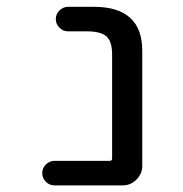

<svg xmlns="http://www.w3.org/2000/svg" viewBox="-20 -567 540 566"><path d="M310.5 -407.2Q310.5 -444.3 293.9 -459.5Q277.3 -474.6 236.3 -474.6H180.7Q166 -474.6 155.3 -485.4Q144.5 -496.1 144.5 -510.7Q144.5 -525.4 155.3 -536.1Q166 -546.9 180.7 -546.9H256.8Q399.4 -546.9 399.4 -417V-78.1Q399.4 -54.7 382.3 -37.6Q365.2 -20.5 341.8 -20.5H140.6Q126 -20.5 115.2 -31.2Q104.5 -42 104.5 -56.6Q104.5 -71.3 115.2 -82Q126 -92.8 140.6 -92.8H302.7Q310.5 -92.8 310.5 -99.6Z"/></svg>

Font: Rounded Mgen+ 1m regular
Style: Regular
Weight: 400
Designer: [Source Han Sans]
Ryoko NISHIZUKA  (kana & ideographs); Paul D. Hunt (Latin, Greek & Cyrillic); Wenlong ZHANG  (bopomofo
Version: Version 1.059.20150602